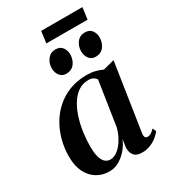

<svg xmlns="http://www.w3.org/2000/svg" viewBox="-212 -969 955 1083"><g transform="rotate(-30 266.0 -428.0)"><path d="M441 -86Q438 -65.5 443.2 -58Q448.5 -50.5 459 -50.5Q468.5 -50.5 480.2 -56.8Q492 -63 504.5 -77.5L516 -55Q506 -41.5 487.8 -26Q469.5 -10.5 444 0.2Q418.5 11 386.5 11Q349.5 11 334 -10.8Q318.5 -32.5 322 -65L329 -111.5Q317.5 -81.5 294.5 -53.5Q271.5 -25.5 241 -7.2Q210.5 11 174.5 11Q130.5 11 94.8 -10.5Q59 -32 38.2 -73.5Q17.5 -115 17.5 -175.5Q17.5 -229 30.8 -280Q44 -331 70 -375.2Q96 -419.5 134 -453Q172 -486.5 222 -505.8Q272 -525 333 -525Q362.5 -525 387.8 -518.8Q413 -512.5 434 -502.5L507.5 -521.5ZM377.5 -470.5Q372.5 -480.5 360 -488Q347.5 -495.5 328 -495.5Q289.5 -495.5 260.2 -475Q231 -454.5 210 -420Q189 -385.5 175.8 -342.5Q162.5 -299.5 156.2 -254Q150 -208.5 150 -166.5Q150 -121 158.2 -94.2Q166.5 -67.5 180.8 -56Q195 -44.5 213 -44.5Q230.5 -44.5 248.5 -54.8Q266.5 -65 282.8 -83.8Q299 -102.5 312.2 -127.5Q325.5 -152.5 333 -181ZM239.5 -588Q213 -588 197.8 -607.5Q182.5 -627 182.5 -655.5Q182.5 -688.5 201.8 -713.2Q221 -738 253 -738Q283.5 -738 298 -718Q312.5 -698 312.5 -673Q312.5 -637.5 293.2 -612.8Q274 -588 239.5 -588ZM431 -588Q404.5 -588 389.2 -607.5Q374 -627 374 -655.5Q374 -688.5 393 -713.2Q412 -738 444.5 -738Q475 -738 489.5 -718Q504 -698 504 -673Q503.5 -637.5 484.5 -612.8Q465.5 -588 431 -588ZM236.5 -868.5H505L495 -792.5H226.5Z"/></g></svg>

Font: Merriweather 120pt SemiBold
Style: Italic
Weight: 600
Italic angle: -7.8°
Version: Version 2.101